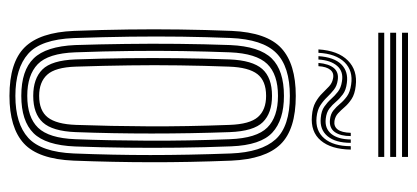

<svg xmlns="http://www.w3.org/2000/svg" viewBox="-262 -626 895 412"><g transform="rotate(90 186.0 -420.5)"><path d="M186.2 7.2Q114.5 7.2 82.1 -25.4Q49.8 -58 46.8 -131.2Q44.5 -191.8 43.8 -247.4Q43 -303 43.8 -357.8Q44.5 -412.5 46.8 -469.8Q50.2 -545.2 83.9 -576.2Q117.5 -607.2 186.2 -607.2Q258.2 -607.2 290.1 -574.5Q322 -541.8 325.2 -468.8Q328.8 -377.8 328.6 -296.8Q328.5 -215.8 325.2 -130.5Q322 -54.8 288.4 -23.8Q254.8 7.2 186.2 7.2ZM186.2 -5.5Q246 -5.5 276.4 -33.2Q306.8 -61 309.8 -130.8Q313.2 -215.8 313.2 -295.2Q313.2 -374.8 309.8 -468Q307.2 -533.2 279.5 -563.9Q251.8 -594.5 186.2 -594.5Q123.2 -594.5 94 -565.1Q64.8 -535.8 62 -467Q60 -416.2 59.2 -362.8Q58.5 -309.2 59.2 -251.6Q60 -194 62.2 -130.8Q65 -60.2 96 -32.9Q127 -5.5 186.2 -5.5ZM186.2 -18.2Q131.5 -18.2 105.8 -44.8Q80 -71.2 77.2 -133.8Q75.5 -185.8 74.8 -241.4Q74 -297 74.6 -353.9Q75.2 -410.8 77.2 -466.5Q80 -529.2 105.8 -555.5Q131.5 -581.8 186.2 -581.8Q238.2 -581.8 265.1 -556.8Q292 -531.8 294.5 -468.8Q296.8 -410 297.4 -354.5Q298 -299 297.4 -244.2Q296.8 -189.5 294.8 -133.8Q292.2 -70.5 266.2 -44.4Q240.2 -18.2 186.2 -18.2ZM186.2 -31Q232.2 -31 254.6 -54.2Q277 -77.5 279.2 -134.2Q282 -205.8 282.4 -290Q282.8 -374.2 279.2 -465.8Q277 -523.2 254.2 -546.1Q231.5 -569 186.2 -569Q140 -569 117.6 -545.8Q95.2 -522.5 92.8 -466Q91 -418 90.1 -364.5Q89.2 -311 89.9 -253.1Q90.5 -195.2 92.8 -133.8Q95 -76 118.2 -53.5Q141.5 -31 186.2 -31ZM186.2 -43.8Q149.2 -43.8 129.6 -63.5Q110 -83.2 108 -134.5Q106 -191 105.4 -245.5Q104.8 -300 105.4 -354.5Q106 -409 108 -465Q110 -514.2 128.5 -535.2Q147 -556.2 186.2 -556.2Q223 -556.2 242.5 -536.6Q262 -517 264 -465.5Q267 -381.8 267 -297.9Q267 -214 264 -134.8Q262 -85 243.2 -64.4Q224.5 -43.8 186.2 -43.8ZM186.2 -56.5Q218 -56.5 232.5 -75.1Q247 -93.8 248.5 -135.5Q251.2 -210.2 251.6 -291.4Q252 -372.5 248.5 -465Q247 -508.5 231.6 -526Q216.2 -543.5 186.2 -543.5Q154 -543.5 139.5 -524.8Q125 -506 123.5 -464.2Q121.5 -409.8 120.8 -357.1Q120 -304.5 120.8 -250.1Q121.5 -195.8 123.5 -134.8Q125 -91 140.8 -73.8Q156.5 -56.5 186.2 -56.5ZM86.5 -655.8Q89.2 -698 110.4 -719Q131.5 -740 165 -735.8Q182.5 -733.8 192.9 -727Q203.2 -720.2 210.1 -712.2Q217 -704.2 223.6 -698Q230.2 -691.8 240 -690.2Q251.8 -688.5 258.4 -697.2Q265 -706 265.5 -725.2H272.5Q272.5 -703 263.9 -690.9Q255.2 -678.8 237.5 -680.5Q225 -681.8 217.4 -688Q209.8 -694.2 203.2 -702.1Q196.8 -710 187.4 -716.9Q178 -723.8 161.8 -726Q132.5 -730.5 114.1 -711.9Q95.8 -693.2 93.8 -655.8ZM101 -655.8Q103.2 -689.2 118.5 -704.8Q133.8 -720.2 158.5 -716.8Q173.8 -715 182.9 -708.2Q192 -701.5 198.8 -693.5Q205.5 -685.5 213.6 -679.2Q221.8 -673 235.2 -671.5Q256 -669 267.8 -683.4Q279.5 -697.8 279.8 -725.2H287Q287 -692.5 272.8 -675.4Q258.5 -658.2 233.5 -660.8Q218.5 -662 209.4 -668.4Q200.2 -674.8 193.1 -682.8Q186 -690.8 177.5 -697.5Q169 -704.2 155.5 -706.2Q134.2 -710 122 -696.1Q109.8 -682.2 108.2 -655.8ZM115.5 -655.8Q117.5 -678.2 126.6 -689Q135.8 -699.8 152.5 -697.2Q164.8 -695.5 173 -689Q181.2 -682.5 188.9 -674.5Q196.5 -666.5 206.4 -660Q216.2 -653.5 232 -651.8Q261 -648.8 277.6 -668.5Q294.2 -688.2 294.2 -725.2H301.5Q300.8 -683 282.1 -660.9Q263.5 -638.8 229.2 -641.8Q211.2 -643.2 199.9 -649.6Q188.5 -656 180.8 -664Q173 -672 165.9 -678.6Q158.8 -685.2 149.5 -687Q137.2 -689.8 130.4 -681.4Q123.5 -673 122.5 -655.8ZM317.2 -835.2H50.8V-848H317.2ZM317.2 -784.2H50.8V-797H317.2ZM317.2 -809.8H50.8V-822.5H317.2Z"/></g></svg>

Font: Big Shoulders Inline Display Thin Medium
Style: Regular
Weight: 500
Version: Version 2.002